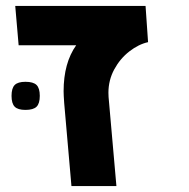

<svg xmlns="http://www.w3.org/2000/svg" viewBox="-20 -629 640 649"><path d="M195 -320.5Q195 -416 237.5 -476H43L31.5 -609H472L480.5 -486.5Q448.5 -479.5 417.2 -455.2Q386 -431 366.2 -394.5Q346.5 -358 346.5 -315.5Q346.5 -306 347 -301L373.5 0H221.5L197 -280.5Q195 -308.5 195 -320.5ZM19 -305Q19 -331 29.8 -341.8Q40.5 -352.5 66 -352.5Q92.5 -352.5 103.5 -341.8Q114.5 -331 114.5 -305Q114.5 -279 103.5 -268.2Q92.5 -257.5 66 -257.5Q40.5 -257.5 29.8 -268.2Q19 -279 19 -305Z"/></svg>

Font: JuliaMono ExtraBold
Style: Italic
Weight: 800
Italic angle: -9°
Monospace: yes
Designer: cormullion
Foundry: corm
Version: Version 0.057; ttfautohint (v1.8.4)